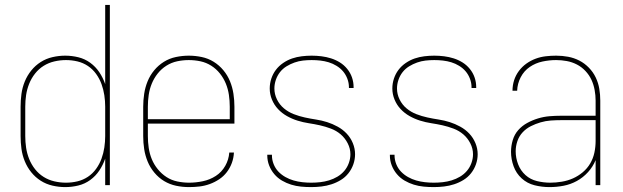

<svg xmlns="http://www.w3.org/2000/svg" viewBox="-20 -755 2540 783"><path d="M246 8Q220 8 194 2Q168 -4 146 -18Q124 -32 107.5 -52.5Q91 -73 81 -97.5Q71 -122 67.5 -148Q64 -174 64 -200V-320Q64 -346 67.5 -372Q71 -398 81 -422.5Q91 -447 107.5 -467.5Q124 -488 146 -502Q168 -516 194 -522Q220 -528 246 -528Q273 -528 299.5 -521.5Q326 -515 348 -499Q370 -483 385 -460.5Q400 -438 409 -412V-735H428V0H409V-108Q400 -82 385 -59.5Q370 -37 348 -21Q326 -5 299.5 1.5Q273 8 246 8ZM249 -10Q273 -10 296 -15.5Q319 -21 338.5 -34Q358 -47 372 -66.5Q386 -86 394 -108Q402 -130 405.5 -153.5Q409 -177 409 -200V-320Q409 -343 405.5 -366.5Q402 -390 394 -412Q386 -434 372 -453.5Q358 -473 338.5 -486Q319 -499 296 -504.5Q273 -510 249 -510Q225 -510 201.5 -504.5Q178 -499 158 -486.5Q138 -474 123 -455Q108 -436 99 -413.5Q90 -391 86.5 -367.5Q83 -344 83 -320V-200Q83 -176 86.5 -152.5Q90 -129 99 -106.5Q108 -84 123 -65Q138 -46 158 -33.5Q178 -21 201.5 -15.5Q225 -10 249 -10Z M751 8Q724 8 698 2.5Q672 -3 649.5 -16.5Q627 -30 609.5 -51Q592 -72 582 -96.5Q572 -121 568 -147Q564 -173 564 -200V-320Q564 -346 568 -372.5Q572 -399 582 -423.5Q592 -448 609 -468.5Q626 -489 648.5 -503Q671 -517 697.5 -522.5Q724 -528 750 -528Q776 -528 802.5 -522.5Q829 -517 851.5 -503Q874 -489 891 -468.5Q908 -448 918 -423.5Q928 -399 932 -372.5Q936 -346 936 -320V-251H583V-200Q583 -176 586.5 -152Q590 -128 599 -106Q608 -84 623.5 -65Q639 -46 659 -33Q679 -20 703 -15Q727 -10 751 -10Q779 -10 807.5 -16Q836 -22 860 -37.5Q884 -53 898.5 -78.5Q913 -104 915 -133H934Q933 -111 925.5 -90.5Q918 -70 905 -53Q892 -36 874 -24Q856 -12 835.5 -4.5Q815 3 793.5 5.5Q772 8 751 8ZM583 -269H917V-320Q917 -344 913.5 -368Q910 -392 901 -414Q892 -436 877 -455Q862 -474 841.5 -487Q821 -500 797.5 -505Q774 -510 750 -510Q726 -510 702.5 -505Q679 -500 658.5 -487Q638 -474 623 -455Q608 -436 599 -414Q590 -392 586.5 -368Q583 -344 583 -320Z M1249 8Q1228 8 1207.5 6Q1187 4 1167.5 -2Q1148 -8 1130 -18.5Q1112 -29 1098.5 -45Q1085 -61 1077.5 -80.5Q1070 -100 1070 -121Q1070 -121 1070 -122Q1070 -123 1070 -124H1089Q1089 -123 1089 -122.5Q1089 -122 1089 -121Q1089 -103 1096 -85.5Q1103 -68 1115.5 -55Q1128 -42 1144 -33Q1160 -24 1177.5 -19Q1195 -14 1213 -12Q1231 -10 1249 -10Q1267 -10 1285.5 -12Q1304 -14 1322 -19.5Q1340 -25 1356 -34.5Q1372 -44 1384 -58Q1396 -72 1402.5 -90Q1409 -108 1409 -126Q1409 -149 1398 -170.5Q1387 -192 1369.5 -207Q1352 -222 1329.5 -230.5Q1307 -239 1284.5 -244Q1262 -249 1239 -252.5Q1216 -256 1193.5 -263Q1171 -270 1150.5 -281.5Q1130 -293 1114 -310Q1098 -327 1089 -349Q1080 -371 1080 -394Q1080 -415 1086.5 -434.5Q1093 -454 1105 -470Q1117 -486 1134.5 -498Q1152 -510 1171 -516.5Q1190 -523 1210.5 -525.5Q1231 -528 1251 -528Q1271 -528 1291 -525.5Q1311 -523 1330 -517Q1349 -511 1366 -500.5Q1383 -490 1396 -474Q1409 -458 1415.5 -439Q1422 -420 1422 -400Q1422 -399 1422 -398Q1422 -397 1422 -396H1403Q1403 -397 1403 -398Q1403 -399 1403 -399Q1403 -417 1396.5 -434Q1390 -451 1379 -464Q1368 -477 1352.5 -486.5Q1337 -496 1320.5 -501Q1304 -506 1286.5 -508Q1269 -510 1251 -510Q1233 -510 1215.5 -508Q1198 -506 1181 -500Q1164 -494 1148.5 -484.5Q1133 -475 1122 -461Q1111 -447 1105 -429.5Q1099 -412 1099 -394Q1099 -371 1109.5 -349.5Q1120 -328 1138 -313Q1156 -298 1178 -289.5Q1200 -281 1223 -276Q1246 -271 1269 -267.5Q1292 -264 1314 -257Q1336 -250 1357 -238.5Q1378 -227 1394 -210Q1410 -193 1419 -171Q1428 -149 1428 -126Q1428 -105 1421 -85Q1414 -65 1401 -48.5Q1388 -32 1370 -21Q1352 -10 1332 -3.5Q1312 3 1291 5.5Q1270 8 1249 8Z M1749 8Q1728 8 1707.5 6Q1687 4 1667.5 -2Q1648 -8 1630 -18.5Q1612 -29 1598.5 -45Q1585 -61 1577.5 -80.5Q1570 -100 1570 -121Q1570 -121 1570 -122Q1570 -123 1570 -124H1589Q1589 -123 1589 -122.5Q1589 -122 1589 -121Q1589 -103 1596 -85.5Q1603 -68 1615.5 -55Q1628 -42 1644 -33Q1660 -24 1677.5 -19Q1695 -14 1713 -12Q1731 -10 1749 -10Q1767 -10 1785.5 -12Q1804 -14 1822 -19.5Q1840 -25 1856 -34.5Q1872 -44 1884 -58Q1896 -72 1902.5 -90Q1909 -108 1909 -126Q1909 -149 1898 -170.5Q1887 -192 1869.5 -207Q1852 -222 1829.5 -230.5Q1807 -239 1784.5 -244Q1762 -249 1739 -252.5Q1716 -256 1693.5 -263Q1671 -270 1650.5 -281.5Q1630 -293 1614 -310Q1598 -327 1589 -349Q1580 -371 1580 -394Q1580 -415 1586.5 -434.5Q1593 -454 1605 -470Q1617 -486 1634.5 -498Q1652 -510 1671 -516.5Q1690 -523 1710.5 -525.5Q1731 -528 1751 -528Q1771 -528 1791 -525.5Q1811 -523 1830 -517Q1849 -511 1866 -500.5Q1883 -490 1896 -474Q1909 -458 1915.5 -439Q1922 -420 1922 -400Q1922 -399 1922 -398Q1922 -397 1922 -396H1903Q1903 -397 1903 -398Q1903 -399 1903 -399Q1903 -417 1896.5 -434Q1890 -451 1879 -464Q1868 -477 1852.5 -486.5Q1837 -496 1820.5 -501Q1804 -506 1786.5 -508Q1769 -510 1751 -510Q1733 -510 1715.5 -508Q1698 -506 1681 -500Q1664 -494 1648.5 -484.5Q1633 -475 1622 -461Q1611 -447 1605 -429.5Q1599 -412 1599 -394Q1599 -371 1609.5 -349.5Q1620 -328 1638 -313Q1656 -298 1678 -289.5Q1700 -281 1723 -276Q1746 -271 1769 -267.5Q1792 -264 1814 -257Q1836 -250 1857 -238.5Q1878 -227 1894 -210Q1910 -193 1919 -171Q1928 -149 1928 -126Q1928 -105 1921 -85Q1914 -65 1901 -48.5Q1888 -32 1870 -21Q1852 -10 1832 -3.5Q1812 3 1791 5.5Q1770 8 1749 8Z M2221 8Q2190 8 2160 0.5Q2130 -7 2107.5 -27.5Q2085 -48 2074.5 -77Q2064 -106 2064 -136Q2064 -160 2071 -183.5Q2078 -207 2093.5 -224.5Q2109 -242 2130 -253.5Q2151 -265 2174 -272Q2197 -279 2220.5 -281Q2244 -283 2268 -283H2409V-345Q2409 -366 2405 -388Q2401 -410 2392 -429.5Q2383 -449 2367.5 -465.5Q2352 -482 2332.5 -492Q2313 -502 2291.5 -506Q2270 -510 2248 -510Q2220 -510 2192 -504Q2164 -498 2140.5 -482Q2117 -466 2103.5 -440Q2090 -414 2089 -385H2070Q2070 -407 2076.5 -427.5Q2083 -448 2096 -465.5Q2109 -483 2126.5 -495.5Q2144 -508 2164 -515.5Q2184 -523 2205.5 -525.5Q2227 -528 2248 -528Q2273 -528 2297 -523.5Q2321 -519 2342.5 -508Q2364 -497 2381.5 -479Q2399 -461 2409.5 -439Q2420 -417 2424 -393Q2428 -369 2428 -345V0H2409V-102Q2398 -75 2378 -53Q2358 -31 2332.5 -17Q2307 -3 2278.5 2.5Q2250 8 2221 8ZM2224 -10Q2247 -10 2271 -14Q2295 -18 2316.5 -27.5Q2338 -37 2356.5 -52.5Q2375 -68 2387 -88.5Q2399 -109 2404 -132.5Q2409 -156 2409 -180V-265H2268Q2247 -265 2226 -263.5Q2205 -262 2184.5 -256Q2164 -250 2145 -240.5Q2126 -231 2111.5 -215.5Q2097 -200 2090 -179.5Q2083 -159 2083 -138Q2083 -111 2093 -85Q2103 -59 2123 -41Q2143 -23 2170 -16.5Q2197 -10 2224 -10Z"/></svg>

Font: Iosevka SS04 Thin
Style: Regular
Weight: 100
Monospace: yes
Designer: Belleve Invis
Foundry: Belleve Invis
Version: Version 19.0.0; ttfautohint (v1.8.4)